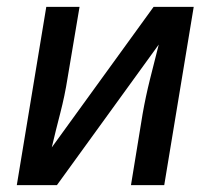

<svg xmlns="http://www.w3.org/2000/svg" viewBox="-20 -540 640 560"><path d="M29 0 115 -520H212L177 -312Q169 -261 156 -211Q143 -161 131 -110L428 -520H545L459 0H362L396 -208Q405 -259 417.5 -309Q430 -359 443 -410L146 0Z"/></svg>

Font: Iosevka Md Ex Obl
Style: Regular
Weight: 500
Width: 7
Italic angle: -9°
Monospace: yes
Designer: Belleve Invis
Foundry: Belleve Invis
Version: Version 32.5.0; ttfautohint (v1.8.4)